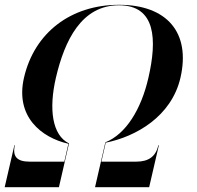

<svg xmlns="http://www.w3.org/2000/svg" viewBox="-26 -780 822 800"><path d="M36 -175H34L-6.5 0H219.5L261.5 -182.5C191.5 -216.5 176.5 -325 207 -456.5C243.5 -612.5 314 -758 469.5 -758C624.5 -758 628.5 -613 592.5 -456.5C562.5 -324.5 498.5 -221 413 -187L370 0H595.5L636 -175H634C623 -128 593.5 -106.5 542 -106.5H396.5L414.5 -185.5C539.5 -210.5 688.5 -294 726 -456.5C769 -644.5 669.5 -760 470 -760C270 -760 117.5 -644.5 74 -456.5C36.5 -294 146.5 -206.5 259 -181L242 -106.5H96.5C45 -106.5 25 -128 36 -175Z"/></svg>

Font: Bodoni* 96pt Medium
Style: Italic
Weight: 500
Italic angle: -13°
Version: Version 2.3